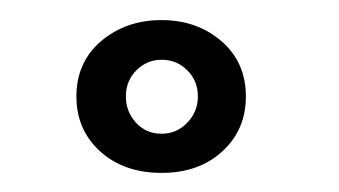

<svg xmlns="http://www.w3.org/2000/svg" viewBox="-20 -716 346 196"><path d="M58 -617.5Q58 -652.5 83.2 -674Q108.5 -695.5 145 -695.5Q181 -695.5 206 -674Q231 -652.5 231 -617.5Q231 -583.5 207 -561.5Q183 -539.5 145 -539.5Q106.5 -539.5 82.2 -561.5Q58 -583.5 58 -617.5ZM108.5 -617.5Q108.5 -602 118.8 -590.8Q129 -579.5 145 -579.5Q160.5 -579.5 171.2 -590.8Q182 -602 182 -617.5Q182 -633.5 171.2 -644.2Q160.5 -655 145 -655Q130 -655 119.2 -644.2Q108.5 -633.5 108.5 -617.5Z"/></svg>

Font: League Spartan Thin SemiBold
Style: Regular
Weight: 600
Version: Version 2.002